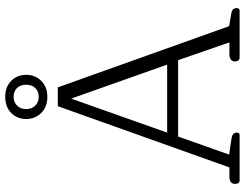

<svg xmlns="http://www.w3.org/2000/svg" viewBox="-121 -815 936 734"><g transform="rotate(-90 347.0 -448.0)"><path d="M259 -816Q259 -850 282 -873Q305 -896 344 -896Q382 -896 405 -873Q428 -850 428 -816Q428 -782 405 -758.5Q382 -735 344 -735Q305 -735 282 -758.5Q259 -782 259 -816ZM390 -816Q390 -839 377 -851.5Q364 -864 344 -864Q324 -864 310.5 -851Q297 -838 297 -816Q297 -794 310.5 -781Q324 -768 344 -768Q364 -768 377 -780.5Q390 -793 390 -816ZM11 -17Q11 -39 39 -39H74L308 -695H380L614 -40L661 -32Q683 -29 683 -12Q683 0 674 0H493Q487 0 483 -5Q479 -10 479 -17Q479 -39 507 -39H552L484 -235H192L123 -40L184 -31Q207 -28 207 -11Q207 0 198 0H24Q18 0 14.5 -4.5Q11 -9 11 -17ZM467 -277 337 -644 207 -277Z"/></g></svg>

Font: Maitree Light
Style: Regular
Weight: 300
Designer: CadsonDemak Team
Foundry: CadsonDemak
Version: Version 1.001